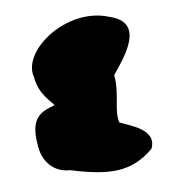

<svg xmlns="http://www.w3.org/2000/svg" viewBox="-63 -646 549 610"><g transform="rotate(-10 211.5 -341.0)"><path d="M32 -218C33 -162 67 -121 119 -118C237 -82 310 -76 386 -140C414 -198 332 -224 300 -240C290 -281 316 -327 310 -391C352 -443 437 -540 327 -576C198 -629 34 -517 58 -429C62 -373 100 -342 107 -330C77 -320 23 -315 32 -218Z"/></g></svg>

Font: Interstorm
Style: Regular
Weight: 400
Version: Version 0.7